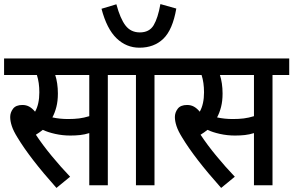

<svg xmlns="http://www.w3.org/2000/svg" viewBox="-20 -909 1439 942"><path d="M509 -541V0H418V-256Q396 -249 373.5 -246.5Q351 -244 325 -244Q287 -244 251 -252Q215 -260 190 -272Q174 -259 156 -248Q189 -198 234 -143.5Q279 -89 324 -42L257 13Q191 -61 143.5 -122.5Q96 -184 66 -234Q46 -266 38 -290.5Q30 -315 30 -335Q30 -357 44 -375.5Q58 -394 90 -394Q109 -394 124 -385.5Q139 -377 152 -361Q173 -398 173 -456Q173 -504 161 -541H0V-622H591V-541ZM314 -325Q344 -325 368 -328Q392 -331 418 -339V-541H251Q257 -523 260.5 -499.5Q264 -476 264 -450Q264 -413 256.5 -384Q249 -355 237 -333Q255 -329 274.5 -327Q294 -325 314 -325Z M738 -541V0H647V-541H578V-622H821V-541ZM845 -867Q827 -763 781.5 -719Q736 -675 664 -675Q600 -675 552 -721Q504 -767 478 -866L551 -888Q570 -817 596 -783.5Q622 -750 666 -750Q713 -750 734 -785.5Q755 -821 767 -889Z M1317 -541V0H1226V-256Q1204 -249 1181.5 -246.5Q1159 -244 1133 -244Q1095 -244 1059 -252Q1023 -260 998 -272Q982 -259 964 -248Q997 -198 1042 -143.5Q1087 -89 1132 -42L1065 13Q999 -61 951.5 -122.5Q904 -184 874 -234Q854 -266 846 -290.5Q838 -315 838 -335Q838 -357 852 -375.5Q866 -394 898 -394Q917 -394 932 -385.5Q947 -377 960 -361Q981 -398 981 -456Q981 -504 969 -541H808V-622H1399V-541ZM1122 -325Q1152 -325 1176 -328Q1200 -331 1226 -339V-541H1059Q1065 -523 1068.5 -499.5Q1072 -476 1072 -450Q1072 -413 1064.5 -384Q1057 -355 1045 -333Q1063 -329 1082.5 -327Q1102 -325 1122 -325Z"/></svg>

Font: Noto Sans Condensed Medium
Style: Italic
Weight: 500
Width: 3
Italic angle: -12°
Designer: Monotype Design Team
Foundry: Monotype Imaging Inc.
Version: Version 2.013; ttfautohint (v1.8.4.7-5d5b)